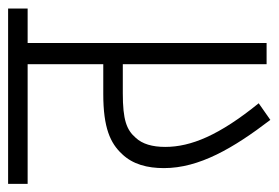

<svg xmlns="http://www.w3.org/2000/svg" viewBox="-124 -538 671 462"><g transform="rotate(-90 211.0 -306.5)"><path d="M339 -575H422V-622H0V-575H288V-393H216C135 -393 98 -376 72 -348C47 -322 38 -287 38 -247C38 -162 86 -80 154 9L194 -19C117 -114 89 -182 89 -244C89 -275 96 -299 111 -315C130 -337 154 -346 218 -346H288V0H339Z"/></g></svg>

Font: Noto Sans Devanagari UI ExtraCondensed Light
Style: Regular
Weight: 300
Width: 2
Designer: Jelle Bosma - Monotype Design Team
Foundry: Monotype Imaging Inc.
Version: Version 2.004